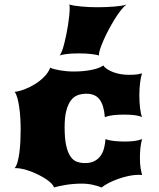

<svg xmlns="http://www.w3.org/2000/svg" viewBox="-20 -828 706 853"><path d="M44.9 -81.1Q52.7 -89.4 57.9 -107.9Q63 -126.5 66.2 -150.4Q69.3 -174.3 70.6 -201.2Q71.8 -228 71.8 -252.9Q71.8 -277.3 70.3 -303.2Q68.8 -329.1 65.4 -352.1Q62 -375 57.1 -393.1Q52.2 -411.1 44.9 -419.9Q64.5 -421.9 88.9 -431.2Q113.3 -440.4 136 -454.6Q158.7 -468.8 177 -487.5Q195.3 -506.3 203.1 -527.3Q209.5 -523.9 220.5 -521Q231.4 -518.1 245.4 -515.6Q259.3 -513.2 275.6 -511.7Q292 -510.3 309.1 -510.3Q330.1 -510.3 350.1 -512.2Q370.1 -514.2 387.2 -517.6Q404.3 -521 417.7 -526.1Q431.2 -531.2 438.5 -537.1Q445.3 -527.8 457 -520.3Q468.8 -512.7 483.9 -507.1Q499 -501.5 516.6 -498.5Q534.2 -495.6 552.7 -495.6Q578.6 -495.6 591.3 -497.8Q604 -500 611.3 -502Q605.5 -486.3 602.3 -459.5Q599.1 -432.6 599.1 -405.3Q599.1 -390.6 599.9 -375.7Q600.6 -360.8 602.3 -347.7Q604 -334.5 606.2 -324Q608.4 -313.5 611.3 -307.6Q599.1 -313.5 579.1 -316.2Q559.1 -318.8 531.2 -318.8Q503.4 -318.8 481.9 -316.2Q460.4 -313.5 445.8 -307.6Q441.9 -359.4 422.9 -385.5Q403.8 -411.6 363.3 -411.6Q343.3 -411.6 325.7 -405.3Q308.1 -398.9 295.2 -382.1Q282.2 -365.2 274.7 -336.4Q267.1 -307.6 267.1 -262.7Q267.1 -211.9 274.2 -180.9Q281.2 -149.9 293.2 -132.6Q305.2 -115.2 321.8 -109.4Q338.4 -103.5 357.4 -103.5Q382.8 -103.5 399.9 -112.5Q417 -121.6 427.2 -136.2Q437.5 -150.9 442.4 -170.2Q447.3 -189.5 448.7 -210Q465.8 -203.6 488.5 -201.4Q511.2 -199.2 534.7 -199.2Q555.7 -199.2 575.4 -201.4Q595.2 -203.6 611.3 -210Q608.9 -202.6 606.9 -192.1Q605 -181.6 603.8 -170.7Q602.5 -159.7 602.1 -148.9Q601.6 -138.2 601.6 -129.9Q601.6 -114.7 602.3 -103.3Q603 -91.8 604.5 -82.5Q606 -73.2 607.7 -65.4Q609.4 -57.6 611.3 -50.3Q607.4 -50.8 603.5 -51Q599.6 -51.3 595.7 -51.3Q575.2 -51.3 552 -46.4Q528.8 -41.5 506.6 -33.7Q484.4 -25.9 464.6 -15.9Q444.8 -5.9 431.6 4.9Q417.5 -1 393.8 -6.6Q370.1 -12.2 342.3 -12.2Q324.7 -12.2 306.6 -10.7Q288.6 -9.3 272.5 -6.6Q256.3 -3.9 242.7 -1Q229 2 219.7 4.9Q217.8 -3.4 208.3 -13.2Q198.7 -22.9 184.3 -32.5Q169.9 -42 152.3 -50.8Q134.8 -59.6 116.7 -66.4Q98.6 -73.2 81.3 -77.1Q64 -81.1 50.3 -81.1ZM244.6 -581.1Q249.5 -586.4 254.9 -600.3Q260.3 -614.3 265.1 -632.8Q270 -651.4 274.4 -673.3Q278.8 -695.3 282.2 -716.8Q285.6 -738.3 287.6 -757.8Q289.6 -777.3 289.6 -791Q289.6 -802.2 288.1 -808.1Q296.4 -805.2 310.3 -803Q324.2 -800.8 341.1 -799.1Q357.9 -797.4 377 -796.6Q396 -795.9 414.6 -795.9Q432.1 -795.9 451.2 -796.6Q470.2 -797.4 487.8 -798.8Q505.4 -800.3 519.8 -802.5Q534.2 -804.7 542 -808.1Q529.8 -798.8 515.9 -781Q502 -763.2 488.5 -741.2Q475.1 -719.2 462.4 -695.3Q449.7 -671.4 440.2 -649.7Q430.7 -627.9 425 -610.6Q419.4 -593.3 419.4 -584.5Q419.4 -582 419.9 -581.1Q416 -583 407 -584.7Q397.9 -586.4 385.7 -587.9Q373.5 -589.4 358.9 -590.1Q344.2 -590.8 329.1 -590.8Q314.5 -590.8 300.8 -590.1Q287.1 -589.4 275.6 -587.9Q264.2 -586.4 256.1 -584.7Q248 -583 244.6 -581.1Z"/></svg>

Font: Arbutus
Style: Regular
Weight: 400
Designer: Karolina Lach
Foundry: Sorkin Type Co.
Version: Version 1.003